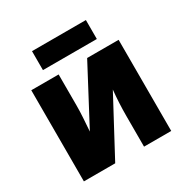

<svg xmlns="http://www.w3.org/2000/svg" viewBox="-166 -869 979 1009"><g transform="rotate(-30 323.0 -364.5)"><path d="M163 -729V-614H490V-729ZM57 -553V0H247L430 -342Q422 -265 422 -185V0H587V-553H396L215 -211Q218 -254 220.5 -291Q223 -328 223 -366V-553Z"/></g></svg>

Font: Noto Sans UI SemiCondensed Black
Style: Regular
Weight: 900
Width: 4
Designer: Monotype Design Team
Foundry: Monotype Imaging Inc.
Version: 1.001